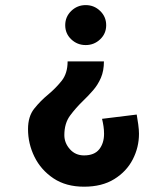

<svg xmlns="http://www.w3.org/2000/svg" viewBox="-20 -511 618 746"><path d="M313 -491.2Q280.3 -491.2 256.8 -468.5Q233.4 -445.8 233.4 -413.1Q233.4 -380.4 256.8 -358.2Q280.3 -335.9 313 -335.9Q345.7 -335.9 369.1 -358.2Q392.6 -380.4 392.6 -413.1Q392.6 -445.8 369.1 -468.5Q345.7 -491.2 313 -491.2ZM376.5 -49.3Q379.9 -35.2 382.1 -20.8Q384.3 -6.3 384.3 8.8Q384.3 45.4 365.5 69.1Q346.7 92.8 306.6 92.8Q272.9 92.8 251.5 68.6Q230 44.4 230 14.2Q230 -31.7 252.2 -61.8Q274.4 -91.8 303.2 -119.6Q323.2 -138.7 341.8 -160.2Q360.4 -181.6 372.1 -208.7Q383.8 -235.8 383.8 -272.5H242.7Q242.7 -225.6 219.2 -196.5Q195.8 -167.5 167 -143.6Q136.7 -118.7 112.8 -88.6Q88.9 -58.6 88.9 -9.3Q88.9 47.4 114 98.4Q139.2 149.4 187.7 181.9Q236.3 214.4 306.6 214.4Q376.5 214.4 424.1 184.8Q471.7 155.3 495.8 108.4Q520 61.5 520 8.8Q520 -6.8 517.1 -27.8Q514.2 -48.8 511.2 -65.9Z"/></svg>

Font: Estedad-VF-FD Black
Style: Regular
Weight: 900
Designer: Amin Abedi
Version: Version 4.000